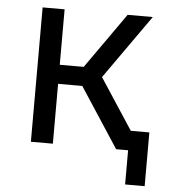

<svg xmlns="http://www.w3.org/2000/svg" viewBox="-51 -597 701 783"><g transform="rotate(5 300.0 -205.0)"><path d="M92 0V-550H182V-323H280L440 -550H543L358 -288L494 -80H570V140H490V0H441L281 -245H182V0Z"/></g></svg>

Font: JetBrainsMono NF
Style: Regular
Weight: 400
Designer: Philipp Nurullin, Konstantin Bulenkov
Foundry: JetBrains
Version: Version 2.251; ttfautohint (v1.8.3);Nerd Fonts 2.2.2